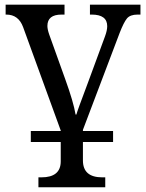

<svg xmlns="http://www.w3.org/2000/svg" viewBox="-20 -556 619 815"><path d="M332 46.9V125Q332 196.8 414.1 196.8H426.8V238.8H143.1V196.8H155.8Q237.8 196.8 237.8 128.9V46.9H110.8V0H237.8V-2L78.1 -440.9Q58.6 -494.1 6.8 -494.1H3.9V-536.1H253.9V-494.1H241.2Q181.2 -494.1 181.2 -445.8Q181.2 -431.6 189 -409.2L256.8 -220.2Q292 -123 300.8 -69.8H304.2Q307.6 -84 354 -207L425.8 -401.9Q435.1 -427.2 435.1 -444.8Q435.1 -494.1 369.1 -494.1H361.8V-536.1H576.2V-494.1H564Q532.7 -494.1 519 -477.8Q505.4 -461.4 487.8 -416L332 -4.9V0H460V46.9Z"/></svg>

Font: Noto Serif
Style: Regular
Weight: 400
Designer: Monotype Design team
Foundry: Monotype Imaging Inc.
Version: Version 1.02